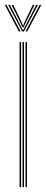

<svg xmlns="http://www.w3.org/2000/svg" viewBox="-22 -774 191 794"><path d="M83.5 0V-600H89.5V0ZM59 0V-600H65.2V0ZM71.2 0V-600H77.2V0ZM-2.2 -754H4.8L63.2 -644H56ZM11.8 -754H19L66.2 -661.5L72 -650.5H74.5L80.2 -661.5L127.8 -754H135L77 -644H69.8ZM25.8 -754H32.8L68.8 -679.5L72.2 -668.8H74.5L78 -679.5L113.8 -754H121L81.5 -674L75.8 -661.2H70.8L65 -674ZM142 -754H149L90.5 -644H83.5Z"/></svg>

Font: Big Shoulders Inline Display ExtraLight
Style: Regular
Weight: 250
Version: Version 2.002